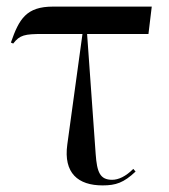

<svg xmlns="http://www.w3.org/2000/svg" viewBox="-20 -556 511 582"><path d="M291 6C331 6 355 -2 391 -36L384 -44C361 -21 339 -11 320 -11C283 -11 274 -34 270 -89L244 -453H430L440 -536H141C60 -536 38 -499 13 -427L20 -424C40 -450 55 -453 110 -453H230L184 -118C172 -31 217 6 291 6Z"/></svg>

Font: Noto Serif Display SemiCondensed
Style: Regular
Weight: 400
Width: 4
Designer: Monotype Design Team
Foundry: Monotype Imaging Inc.
Version: Version 2.009